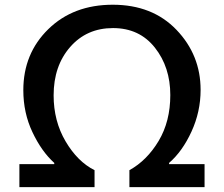

<svg xmlns="http://www.w3.org/2000/svg" viewBox="-20 -772 925 792"><path d="M60 0V-95H203.8V-100Q151.2 -147.5 113.8 -226.9Q76.2 -306.2 76.2 -400Q76.2 -551.2 179.4 -651.9Q282.5 -752.5 445 -752.5Q608.8 -752.5 708.1 -648.8Q807.5 -545 807.5 -401.2Q807.5 -311.2 770 -229.4Q732.5 -147.5 677.5 -100V-95H823.8V0H513.8V-70Q586.2 -110 634.4 -190.6Q682.5 -271.2 682.5 -380Q682.5 -495 618.8 -575.6Q555 -656.2 446.2 -656.2Q337.5 -656.2 269.4 -578.1Q201.2 -500 201.2 -378.8Q201.2 -272.5 250.6 -188.8Q300 -105 370 -70V0Z"/></svg>

Font: Now Medium
Style: Regular
Weight: 500
Designer: Alfredo Marco Pradil
Foundry: Alfredo Marco Pradil
Version: Version 1.002;PS 001.002;hotconv 1.0.88;makeotf.lib2.5.64775